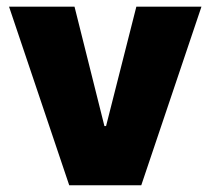

<svg xmlns="http://www.w3.org/2000/svg" viewBox="-20 -550 625 570"><path d="M399.4 0H185.5L6.8 -530.3H201.2L290 -175.8H294.9L384.8 -530.3H578.1Z"/></svg>

Font: Pretendard Std Black
Style: Regular
Weight: 900
Designer: Base glyphs from Inter by Rasmus Andersson; Hangeul glyphs from Noto Sans CJK(Source Han Sans) by Jang Soo-young and Kan
Foundry: Kil Hyung-jin
Version: Version 1.309